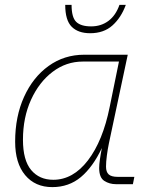

<svg xmlns="http://www.w3.org/2000/svg" viewBox="-20 -754 640 786"><path d="M194 12Q124 12 83 -37Q42 -86 42 -174Q42 -277 78.5 -357.5Q115 -438 179 -484Q243 -530 325 -530H503L426 -168Q421 -144 417.5 -117.5Q414 -91 414 -72Q414 -50 425 -40Q436 -30 462 -30H530L524 0H455Q428 0 407 -13.5Q386 -27 386 -66Q386 -80 389 -101.5Q392 -123 397 -148Q360 -70 311 -29Q262 12 194 12ZM198 -18Q279 -18 340 -97.5Q401 -177 429 -316L467 -502H319Q251 -502 195.5 -460Q140 -418 107 -345.5Q74 -273 74 -182Q74 -98 107.5 -58Q141 -18 198 -18ZM349 -618Q300 -618 273.5 -644.5Q247 -671 247 -734H273Q273 -683 292 -664.5Q311 -646 353 -646Q394 -646 424 -668.5Q454 -691 469 -734H495Q476 -682 440.5 -650Q405 -618 349 -618Z"/></svg>

Font: Geist Mono Thin
Style: Italic
Weight: 100
Italic angle: -12°
Monospace: yes
Designer: Basement.studio, Andrés Briganti, Mateo Zaragoza
Foundry: Basement.studio, Vercel, Andrés Briganti, Guido Ferreyra, Mateo Zaragoza
Version: Version 1.500; ttfautohint (v1.8.4.7-5d5b)